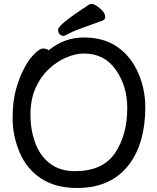

<svg xmlns="http://www.w3.org/2000/svg" viewBox="-20 -910 785 958"><path d="M505 -826Q505 -812 491 -807Q442 -789 394 -772Q346 -755 325.5 -743Q305 -731 295.5 -731Q286 -731 278 -739Q270 -747 270 -761Q270 -775 305 -803Q340 -831 382.5 -859.5Q425 -888 427.5 -889Q430 -890 439.5 -890Q449 -890 466 -878Q505 -851 505 -826ZM60 -465Q93 -581 152 -642Q178 -668 195 -668Q212 -668 223 -659Q300 -723 399 -723Q498 -723 565.5 -676Q633 -629 669 -547.5Q705 -466 705 -375Q705 -197 624 -89Q534 28 366 28Q256 28 184 -20Q112 -68 77.5 -150.5Q43 -233 43 -319Q43 -405 60 -465ZM354 -56Q493 -56 554 -146.5Q615 -237 615 -371Q615 -480 558 -561.5Q501 -643 399 -643Q358 -643 311.5 -623.5Q265 -604 224 -566Q183 -528 157.5 -471Q132 -414 132 -337.5Q132 -261 156 -196.5Q180 -132 229.5 -94Q279 -56 354 -56Z"/></svg>

Font: LXGW ZhenKai
Style: Regular
Weight: 400
Designer: LXGW / Fontworks Inc.
Foundry: LXGW / Fontworks Inc.
Version: Version 0.800;June 8, 2025